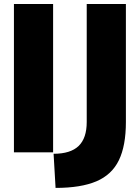

<svg xmlns="http://www.w3.org/2000/svg" viewBox="-20 -752 690 948"><path d="M242.2 -732.4H48.8V0H242.2ZM254.4 175.8Q379.4 175.8 455.8 143.3Q532.2 110.8 566.9 39.3Q601.6 -32.2 601.6 -149.4V-732.4H408.2V-149.4Q408.2 -69.8 368.2 -31.2Q328.1 7.3 244.6 7.3Z"/></svg>

Font: Kumbh Sans Black
Style: Regular
Weight: 900
Version: Version 1.005